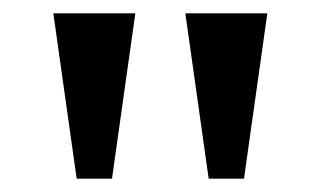

<svg xmlns="http://www.w3.org/2000/svg" viewBox="-20 -734 481 288"><path d="M95 -466 60 -714H183L148 -466ZM293 -466 258 -714H381L346 -466Z"/></svg>

Font: Noto Naskh Arabic Medium
Style: Regular
Weight: 500
Designer: Monotype Design Team, David Williams, Mohamad Dakak and Nizar Qandah
Foundry: Monotype Imaging Inc.
Version: Version 2.016